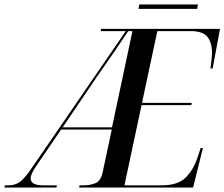

<svg xmlns="http://www.w3.org/2000/svg" viewBox="-79 -844 1010 864"><path d="M-59 0 -57 -10H-41Q-11 -10 10.5 -25.5Q32 -41 64 -88L487 -704H374L376 -714H911L878 -536H868Q869 -544 872 -567.5Q875 -591 875 -606Q875 -652 854.5 -678Q834 -704 779 -704H629L560 -381H784L782 -371H558L481 -10H648Q721 -10 756 -44.5Q791 -79 809 -133L824 -178H834L790 0H277L279 -10H296Q329 -10 352 -20.5Q375 -31 383 -69L424 -261H196L84 -97Q59 -61 59 -41Q59 -10 115 -10H177L175 0ZM203 -271H425L517 -704H498Q465 -654 430.5 -604Q396 -554 358 -500ZM544 -804 548 -824H812L808 -804Z"/></svg>

Font: Noto Serif Display SemiCondensed Medium
Style: Italic
Weight: 500
Width: 4
Italic angle: -12°
Designer: Monotype Design Team
Foundry: Monotype Imaging Inc.
Version: Version 2.009